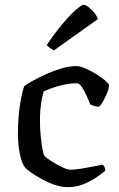

<svg xmlns="http://www.w3.org/2000/svg" viewBox="-20 -773 490 793"><path d="M261 0Q234 0 205 -10Q176 -20 150 -34.5Q124 -49 106 -62Q88 -75 83 -82Q70 -98 62 -137Q54 -176 54 -220Q54 -261 57.5 -298.5Q61 -336 67 -367Q73 -398 80 -417Q93 -427 117.5 -440.5Q142 -454 172 -467.5Q202 -481 234 -490.5Q266 -500 296 -500Q311 -500 332.5 -490.5Q354 -481 375.5 -468Q397 -455 412.5 -442Q428 -429 430 -423Q431 -412 424 -393.5Q417 -375 407.5 -357.5Q398 -340 389 -332Q380 -332 370 -335Q360 -338 353 -342Q347 -356 338 -376.5Q329 -397 318.5 -413Q308 -429 298 -429Q268 -429 240.5 -422.5Q213 -416 191.5 -408Q170 -400 160 -395Q157 -385 153 -365.5Q149 -346 147 -322.5Q145 -299 145 -276Q145 -244 148 -212.5Q151 -181 155 -158.5Q159 -136 164 -129Q167 -125 179.5 -116Q192 -107 209.5 -97Q227 -87 243.5 -79.5Q260 -72 272 -72Q288 -72 316 -76.5Q344 -81 369.5 -86Q395 -91 404 -93Q408 -90 411.5 -83.5Q415 -77 415 -68Q396 -52 372 -36.5Q348 -21 320 -10.5Q292 0 261 0ZM203 -565Q194 -569 185.5 -575.5Q177 -582 173 -587Q206 -636 237.5 -673.5Q269 -711 293 -732Q317 -753 325 -753Q333 -753 345 -744Q357 -735 368.5 -721.5Q380 -708 384 -694Z"/></svg>

Font: Texturina Medium 12pt
Style: Regular
Weight: 400
Version: Version 1.002